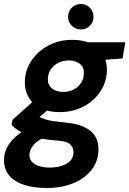

<svg xmlns="http://www.w3.org/2000/svg" viewBox="-50 -707 646 959"><path d="M184 232Q119 232 71 216.5Q23 201 -3.5 170Q-30 139 -30 93Q-30 51 -7 16Q16 -19 57 -46.5Q98 -74 155 -94L192 -28Q142 -11 119.5 14.5Q97 40 97 67Q97 87 110 101.5Q123 116 146.5 123Q170 130 200 130Q249 130 283 110.5Q317 91 317 52Q317 30 300.5 14Q284 -2 234 -5Q190 -8 153.5 -15.5Q117 -23 88.5 -33.5Q60 -44 39.5 -57Q19 -70 8 -84L12 -108L136 -219L224 -188L80 -65L129 -134Q140 -126 152 -120.5Q164 -115 179.5 -110Q195 -105 216.5 -102Q238 -99 269 -96Q330 -91 368.5 -73.5Q407 -56 424.5 -28Q442 0 442 38Q442 95 409 139Q376 183 317.5 207.5Q259 232 184 232ZM248 -147Q192 -147 153.5 -166Q115 -185 94.5 -218.5Q74 -252 74 -294Q74 -354 106 -402.5Q138 -451 191.5 -479.5Q245 -508 312 -508Q367 -508 406 -488.5Q445 -469 464.5 -435.5Q484 -402 484 -360Q484 -301 452.5 -252Q421 -203 367.5 -175Q314 -147 248 -147ZM266 -248Q310 -248 339.5 -275Q369 -302 369 -343Q369 -373 348 -389Q327 -405 294 -405Q249 -405 219 -378Q189 -351 189 -310Q189 -281 210.5 -264.5Q232 -248 266 -248ZM375 -401 369 -496H576L562 -415ZM354 -560Q327 -560 308.5 -578.5Q290 -597 290 -623Q290 -650 308.5 -668.5Q327 -687 353 -687Q381 -687 399 -668.5Q417 -650 417 -623Q417 -597 399 -578.5Q381 -560 354 -560Z"/></svg>

Font: DM Sans 24pt
Style: Bold Italic
Weight: 700
Italic angle: -10°
Designer: Colophon Foundry, Jonny Pinhorn
Foundry: Colophon Foundry
Version: Version 4.004;gftools[0.9.30]